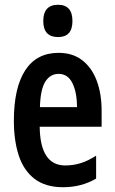

<svg xmlns="http://www.w3.org/2000/svg" viewBox="-20 -773 479 803"><path d="M225 -552Q284 -552 324 -521Q364 -490 384.5 -435.5Q405 -381 405 -310V-243H146Q148 -81 253 -81Q286 -81 317 -90.5Q348 -100 382 -122V-26Q351 -8 316.5 1Q282 10 244 10Q170 10 124.5 -25Q79 -60 58.5 -122.5Q38 -185 38 -268Q38 -406 85.5 -479Q133 -552 225 -552ZM225 -464Q190 -464 169.5 -431.5Q149 -399 147 -325H302Q302 -386 283 -425Q264 -464 225 -464ZM223 -753Q283 -753 283 -685Q283 -618 223 -618Q161 -618 161 -685Q161 -753 223 -753Z"/></svg>

Font: Noto Sans Sinhala ExtraCondensed SemiBold
Style: Regular
Weight: 600
Width: 2
Designer: Jelle Bosma - Monotype Design Team
Foundry: Monotype Imaging Inc.
Version: Version 2.006; ttfautohint (v1.8.4.7-5d5b)